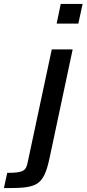

<svg xmlns="http://www.w3.org/2000/svg" viewBox="-123 -763 443 983"><path d="M188 -743 167 -642H278L300 -743ZM-86 122 -103 200C63 200 99 195 131 45L249 -510H142L19 67C10 109 2 122 -86 122Z"/></svg>

Font: Saira UNSAM Medium Italic
Style: Regular
Weight: 500
Italic angle: -12°
Designer: Hector Gatti with collaboration of the Omnibus-Type team
Foundry: Omnibus-Type
Version: Version 0.072;PS 000.072;hotconv 1.0.88;makeotf.lib2.5.64775